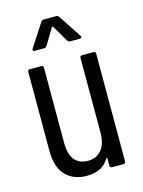

<svg xmlns="http://www.w3.org/2000/svg" viewBox="-109 -765 624 838"><g transform="rotate(-15 203.0 -346.0)"><path d="M48 -139V-496Q48 -506 58 -506H109Q119 -506 119 -496V-155Q119 -105 140 -79.5Q161 -54 200 -54Q239 -54 261.5 -81.5Q284 -109 284 -159V-496Q284 -506 294 -506H345Q355 -506 355 -496V-10Q355 0 345 0H294Q284 0 284 -10V-42Q284 -45 282 -45.5Q280 -46 279 -43Q249 8 179 8Q119 8 83.5 -28.5Q48 -65 48 -139ZM93 -590 160 -693Q165 -700 172 -700H229Q236 -700 241 -693L309 -590L311 -585Q311 -578 302 -578H259Q252 -578 247 -585L204 -658Q203 -660 201 -660Q199 -660 198 -658L154 -585Q149 -578 142 -578H99Q93 -578 91.5 -581.5Q90 -585 93 -590Z"/></g></svg>

Font: Barlow Condensed
Style: Regular
Weight: 400
Width: 3
Designer: Jeremy Tribby
Foundry: Tribby Type
Version: Version 1.500